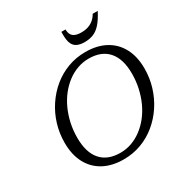

<svg xmlns="http://www.w3.org/2000/svg" viewBox="-196 -1019 1138 1185"><g transform="rotate(-30 373.0 -427.0)"><path d="M164 -248.5Q164 -144.5 211.5 -90Q259 -35.5 350 -35.5Q391.5 -35.5 430 -49.2Q468.5 -63 502.5 -88.5Q536.5 -114 564.5 -149.2Q592.5 -184.5 612.5 -228Q632.5 -271.5 643.5 -321.2Q654.5 -371 654.5 -424.5Q654.5 -528.5 606.8 -583Q559 -637.5 468.5 -637.5Q427.5 -637.5 388.8 -623.8Q350 -610 316 -584.5Q282 -559 254 -523.8Q226 -488.5 206 -445Q186 -401.5 175 -352Q164 -302.5 164 -248.5ZM737.5 -412.5Q737.5 -345 718.2 -282.5Q699 -220 663.8 -166.8Q628.5 -113.5 580.2 -73.8Q532 -34 473 -12Q414 10 347.5 10Q265 10 205.2 -22.2Q145.5 -54.5 113.2 -115.2Q81 -176 81 -260.5Q81 -328 100 -390.5Q119 -453 154.5 -506.2Q190 -559.5 238.2 -599.2Q286.5 -639 345.5 -661Q404.5 -683 471 -683Q553.5 -683 613.2 -650.8Q673 -618.5 705.2 -558Q737.5 -497.5 737.5 -412.5ZM513 -799.5Q540 -799.5 561.8 -807Q583.5 -814.5 600.5 -829Q617.5 -843.5 629 -864.5H665Q639.5 -815 615 -787.5Q590.5 -760 563 -748.8Q535.5 -737.5 500.5 -737.5Q464 -737.5 442.2 -750Q420.5 -762.5 412.2 -790.2Q404 -818 406 -864.5H435.5Q435.5 -844 442.8 -829.5Q450 -815 467 -807.2Q484 -799.5 513 -799.5Z"/></g></svg>

Font: Newsreader 17pt
Style: Italic
Weight: 400
Italic angle: -17°
Version: Version 1.003